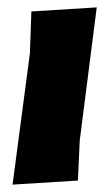

<svg xmlns="http://www.w3.org/2000/svg" viewBox="-20 -496 298 520"><path d="M242 -476 196 -116 191 -7 14 4 61 -352 65 -465Z"/></svg>

Font: Alegreya Sans SC Black
Style: Italic
Weight: 900
Italic angle: -7°
Designer: Juan Pablo del Peral
Foundry: Huerta Tipografica
Version: Version 2.007